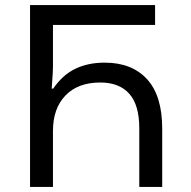

<svg xmlns="http://www.w3.org/2000/svg" viewBox="-20 -734 750 754"><path d="M98 0V-714H589V-636H188V-472Q188 -466 187 -444.5Q186 -423 183 -386H189Q225 -439 275 -463.5Q325 -488 391 -488Q498 -488 557.5 -423Q617 -358 617 -229V0H527V-230Q527 -322 487.5 -366Q448 -410 374 -410Q286 -410 237 -359Q188 -308 188 -220V0Z"/></svg>

Font: Go Noto Kurrent-Regular
Style: Regular
Weight: 400
Designer: Monotype Design Team
Foundry: Monotype Imaging Inc.
Version: Version 2.012; ttfautohint (v1.8.4.7-5d5b)